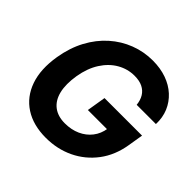

<svg xmlns="http://www.w3.org/2000/svg" viewBox="-186 -913 1100 1100"><g transform="rotate(45 364.0 -363.5)"><path d="M330.1 9.8Q228 9.8 158.2 -35.4Q88.4 -80.6 59.1 -164.3Q29.8 -248 48.8 -362.8Q63.5 -451.2 100.8 -520.8Q138.2 -590.3 192.4 -638.4Q246.6 -686.5 312.7 -711.9Q378.9 -737.3 451.2 -737.3Q512.7 -737.3 563 -719.5Q613.3 -701.7 649.2 -668.7Q685.1 -635.7 703.9 -591.1Q722.7 -546.4 720.7 -492.2H564.9Q561.5 -526.4 546.6 -550.8Q531.7 -575.2 505.1 -588.4Q478.5 -601.6 439 -601.6Q383.3 -601.6 334.7 -573.7Q286.1 -545.9 252 -492.9Q217.8 -439.9 205.1 -364.3Q192.9 -288.6 205.8 -235.4Q218.8 -182.1 255.1 -154.1Q291.5 -126 348.6 -126Q400.9 -126 442.4 -144.8Q483.9 -163.6 510.5 -197.8Q537.1 -231.9 543.9 -278.3L575.2 -273.4H388.2L407.2 -389.2H711.4L696.3 -297.4Q680.7 -201.7 628.7 -132.8Q576.7 -64 499.5 -27.1Q422.4 9.8 330.1 9.8Z"/></g></svg>

Font: Inter Tight
Style: Bold Italic
Weight: 700
Italic angle: -9.39999°
Designer: Rasmus Andersson
Foundry: rsms
Version: Version 3.004